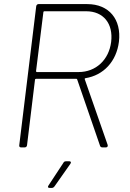

<svg xmlns="http://www.w3.org/2000/svg" viewBox="-20 -720 634 938"><path d="M397 -338C486 -352 549 -420 561 -516C574 -625 513 -700 406 -700H168C163 -700 158 -696 157 -690L74 -10C73 -4 77 0 82 0H101C107 0 111 -4 112 -10L151 -331C151 -333 154 -335 156 -335H353C355 -335 356 -334 357 -332L469 -7C471 -2 475 0 480 0H498C504 0 508 -5 506 -12L394 -333C393 -335 394 -337 397 -338ZM196 -665H401C485 -665 534 -605 523 -515C512 -428 449 -368 364 -368H160C158 -368 156 -370 156 -372L192 -661C192 -663 194 -665 196 -665ZM222 198H234C239 198 243 195 246 191L324 80C329 73 326 68 319 68H302C297 68 292 70 290 75L217 186C212 193 214 198 222 198Z"/></svg>

Font: Barlow ExtraLight
Style: Italic
Weight: 275
Italic angle: -7°
Designer: Jeremy Tribby
Foundry: Tribby Type
Version: Version 1.422;hotconv 1.0.109;makeotfexe 2.5.65596